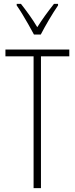

<svg xmlns="http://www.w3.org/2000/svg" viewBox="-20 -969 385 989"><path d="M191 0H153V-679H8V-714H337V-679H191ZM155 -791Q142 -815 126 -843.5Q110 -872 94 -898Q78 -924 66 -941V-949H88Q107 -925 130 -893Q153 -861 172 -829Q193 -862 212.5 -889Q232 -916 258 -949H279V-941Q257 -909 232.5 -867.5Q208 -826 190 -791Z"/></svg>

Font: Noto Sans Devanagari ExtraCondensed ExtraLight
Style: Regular
Weight: 200
Width: 2
Designer: Jelle Bosma - Monotype Design Team
Foundry: Monotype Imaging Inc.
Version: Version 2.004; ttfautohint (v1.8.4.7-5d5b)